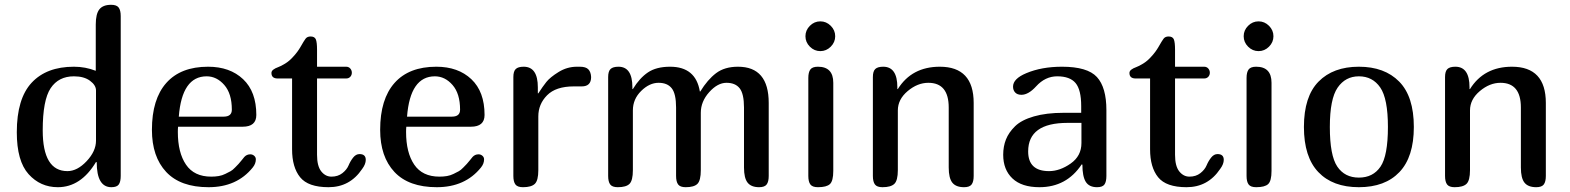

<svg xmlns="http://www.w3.org/2000/svg" viewBox="-20 -780 6541 800"><path d="M288 -502Q336 -502 379 -485V-678Q379 -722 394 -741Q409 -760 443 -760Q466 -760 474.5 -748.5Q483 -737 483 -713V-47Q483 -23 475 -11.5Q467 0 444 0Q383 0 383 -104L380 -105Q317 0 221 0Q148 0 99 -54.5Q50 -109 50 -229Q50 -369 112 -435.5Q174 -502 288 -502ZM158 -237Q158 -67 261 -67Q302 -67 341 -108.5Q380 -150 380 -194V-403Q380 -425 355 -443.5Q330 -462 288 -462Q224 -462 191 -412.5Q158 -363 158 -237Z M998 -126Q1008 -137 1023 -137Q1032 -137 1039 -131Q1046 -125 1046 -116Q1046 -98 1033 -82Q967 0 849 0Q732 0 672.5 -63.5Q613 -127 613 -239Q613 -367 673 -434.5Q733 -502 847 -502Q938 -502 993 -450Q1048 -398 1048 -301Q1048 -252 991 -252H722Q721 -244 721 -230Q721 -144 755 -94Q789 -44 860 -44Q877 -44 891.5 -46.5Q906 -49 919 -55.5Q932 -62 940.5 -66.5Q949 -71 959.5 -82Q970 -93 974 -97Q978 -101 987.5 -113Q997 -125 998 -126ZM841 -462Q738 -462 725 -294H912Q946 -294 946 -323Q946 -390 914.5 -426Q883 -462 841 -462Z M1349 0Q1264 0 1230.5 -41.5Q1197 -83 1197 -158V-453H1137Q1111 -453 1111 -476Q1111 -484 1119 -490Q1127 -496 1138.5 -500Q1150 -504 1168 -515Q1186 -526 1201 -543Q1220 -563 1233 -586Q1246 -609 1253 -618.5Q1260 -628 1274 -628Q1291 -628 1296 -616Q1301 -604 1301 -573V-502H1422Q1433 -502 1439.5 -494.5Q1446 -487 1446 -477Q1446 -467 1439.5 -460Q1433 -453 1422 -453H1301V-135Q1301 -88 1318.5 -66Q1336 -44 1361 -44Q1388 -44 1406.5 -58.5Q1425 -73 1432.5 -91Q1440 -109 1451.5 -123.5Q1463 -138 1478 -138Q1504 -138 1504 -114Q1504 -96 1489 -76Q1438 0 1349 0Z M1949 -126Q1959 -137 1974 -137Q1983 -137 1990 -131Q1997 -125 1997 -116Q1997 -98 1984 -82Q1918 0 1800 0Q1683 0 1623.5 -63.5Q1564 -127 1564 -239Q1564 -367 1624 -434.5Q1684 -502 1798 -502Q1889 -502 1944 -450Q1999 -398 1999 -301Q1999 -252 1942 -252H1673Q1672 -244 1672 -230Q1672 -144 1706 -94Q1740 -44 1811 -44Q1828 -44 1842.5 -46.5Q1857 -49 1870 -55.5Q1883 -62 1891.5 -66.5Q1900 -71 1910.5 -82Q1921 -93 1925 -97Q1929 -101 1938.5 -113Q1948 -125 1949 -126ZM1792 -462Q1689 -462 1676 -294H1863Q1897 -294 1897 -323Q1897 -390 1865.5 -426Q1834 -462 1792 -462Z M2443 -459Q2443 -420 2404 -420H2371Q2296 -420 2259.5 -383Q2223 -346 2223 -295V-71Q2223 -28 2208.5 -14Q2194 0 2159 0Q2136 0 2127.5 -11.5Q2119 -23 2119 -47V-459Q2119 -483 2129 -492.5Q2139 -502 2162 -502Q2221 -502 2221 -416V-391H2223Q2241 -419 2256.5 -438.5Q2272 -458 2307.5 -480Q2343 -502 2384 -502H2396Q2421 -502 2431.5 -491Q2442 -480 2443 -459Z M3080 -332Q3080 -389 3062 -412Q3044 -435 3007 -435Q2970 -435 2935 -396Q2900 -357 2900 -310V-71Q2900 -28 2886 -14Q2872 0 2837 0Q2814 0 2805.5 -11.5Q2797 -23 2797 -47V-332Q2797 -389 2779 -412Q2761 -435 2724 -435Q2686 -435 2651.5 -401Q2617 -367 2617 -320V-71Q2617 -28 2603 -14Q2589 0 2554 0Q2531 0 2522.5 -11.5Q2514 -23 2514 -47V-459Q2514 -483 2524 -492.5Q2534 -502 2557 -502Q2615 -502 2615 -416V-409H2617Q2645 -455 2680 -478.5Q2715 -502 2772 -502Q2879 -502 2896 -399H2898Q2928 -448 2963.5 -475Q2999 -502 3055 -502Q3183 -502 3183 -351V-47Q3183 -23 3174.5 -11.5Q3166 0 3143 0Q3110 0 3095 -19Q3080 -38 3080 -82Z M3354.5 -585.5Q3336 -604 3336 -629Q3336 -654 3354.5 -672.5Q3373 -691 3398 -691Q3423 -691 3441.5 -672.5Q3460 -654 3460 -629Q3460 -604 3441.5 -585.5Q3423 -567 3398 -567Q3373 -567 3354.5 -585.5ZM3452 -68Q3452 -26 3438 -13Q3424 0 3388 0Q3365 0 3356.5 -11.5Q3348 -23 3348 -47V-455Q3348 -479 3356.5 -490.5Q3365 -502 3388 -502Q3452 -502 3452 -435Z M3617 -459Q3617 -483 3627 -492.5Q3637 -502 3660 -502Q3719 -502 3719 -416V-409H3721Q3779 -502 3896 -502Q4037 -502 4037 -351V-47Q4037 -23 4028.5 -11.5Q4020 0 3997 0Q3963 0 3948 -19Q3933 -38 3933 -82V-332Q3933 -435 3848 -435Q3803 -435 3762 -400.5Q3721 -366 3721 -320V-71Q3721 -28 3706.5 -14Q3692 0 3657 0Q3634 0 3625.5 -11.5Q3617 -23 3617 -47Z M4487 -95Q4424 0 4311 0Q4237 0 4198.5 -36.5Q4160 -73 4160 -135Q4160 -170 4171.5 -199Q4183 -228 4209.5 -254Q4236 -280 4288 -295Q4340 -310 4412 -310H4485V-338Q4485 -406 4461.5 -434Q4438 -462 4385 -462Q4335 -462 4297 -420Q4265 -385 4236 -385Q4219 -385 4210 -394.5Q4201 -404 4201 -419Q4201 -452 4256 -475Q4320 -502 4405 -502Q4511 -502 4550.5 -459Q4590 -416 4590 -321V-47Q4590 -23 4582 -11.5Q4574 0 4551 0Q4518 0 4504 -22.5Q4490 -45 4490 -94ZM4428 -268Q4264 -268 4264 -149Q4264 -67 4351 -67Q4396 -67 4441 -98.5Q4486 -130 4486 -184V-268Z M4924 0Q4839 0 4805.5 -41.5Q4772 -83 4772 -158V-453H4712Q4686 -453 4686 -476Q4686 -484 4694 -490Q4702 -496 4713.5 -500Q4725 -504 4743 -515Q4761 -526 4776 -543Q4795 -563 4808 -586Q4821 -609 4828 -618.5Q4835 -628 4849 -628Q4866 -628 4871 -616Q4876 -604 4876 -573V-502H4997Q5008 -502 5014.5 -494.5Q5021 -487 5021 -477Q5021 -467 5014.5 -460Q5008 -453 4997 -453H4876V-135Q4876 -88 4893.5 -66Q4911 -44 4936 -44Q4963 -44 4981.5 -58.5Q5000 -73 5007.5 -91Q5015 -109 5026.5 -123.5Q5038 -138 5053 -138Q5079 -138 5079 -114Q5079 -96 5064 -76Q5013 0 4924 0Z M5180.5 -585.5Q5162 -604 5162 -629Q5162 -654 5180.5 -672.5Q5199 -691 5224 -691Q5249 -691 5267.5 -672.5Q5286 -654 5286 -629Q5286 -604 5267.5 -585.5Q5249 -567 5224 -567Q5199 -567 5180.5 -585.5ZM5278 -68Q5278 -26 5264 -13Q5250 0 5214 0Q5191 0 5182.5 -11.5Q5174 -23 5174 -47V-455Q5174 -479 5182.5 -490.5Q5191 -502 5214 -502Q5278 -502 5278 -435Z M5413 -251Q5413 -378 5474 -440Q5535 -502 5642 -502Q5749 -502 5810 -440Q5871 -378 5871 -251Q5871 -126 5811 -63Q5751 0 5642 0Q5533 0 5473 -63Q5413 -126 5413 -251ZM5763 -251Q5763 -369 5731 -415.5Q5699 -462 5642 -462Q5586 -462 5553.5 -415Q5521 -368 5521 -251Q5521 -132 5552 -86Q5583 -40 5642 -40Q5701 -40 5732 -85.5Q5763 -131 5763 -251Z M6001 -459Q6001 -483 6011 -492.5Q6021 -502 6044 -502Q6103 -502 6103 -416V-409H6105Q6163 -502 6280 -502Q6421 -502 6421 -351V-47Q6421 -23 6412.5 -11.5Q6404 0 6381 0Q6347 0 6332 -19Q6317 -38 6317 -82V-332Q6317 -435 6232 -435Q6187 -435 6146 -400.5Q6105 -366 6105 -320V-71Q6105 -28 6090.5 -14Q6076 0 6041 0Q6018 0 6009.5 -11.5Q6001 -23 6001 -47Z"/></svg>

Font: Marmelad
Style: Regular
Weight: 400
Designer: Manvel Shmavonyan
Foundry: Cyreal
Version: Version 1.001;PS 001.001;hotconv 1.0.88;makeotf.lib2.5.64775